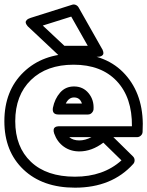

<svg xmlns="http://www.w3.org/2000/svg" viewBox="-40 -826 674 879"><path d="M-20 -271Q-20 -410.6 67.6 -495.4Q155.3 -580.1 296.9 -580.1Q300.8 -580.1 309.3 -579.6Q317.9 -579.1 321.8 -579.1Q464.4 -570.8 543.2 -473.4Q622.1 -376 612.8 -222.2Q612.3 -211.9 604.7 -205.1Q597.2 -198.2 587.9 -198.2H479L568.8 -109.9Q576.2 -102.5 576.2 -92.3Q576.2 -82 569.8 -75.2Q472.2 33.2 303.2 33.2Q154.8 33.2 67.4 -49.8Q-20 -132.8 -20 -271ZM29.8 -271Q29.8 -153.3 101.6 -85.2Q173.3 -17.1 303.2 -17.1Q433.1 -17.1 516.1 -91.8L433.1 -172.9Q379.9 -132.8 323.2 -132.8Q282.7 -132.8 252.2 -154.5Q221.7 -176.3 208 -214.8Q204.6 -225.6 205.6 -232.4Q206.5 -239.3 210.7 -242.4Q214.8 -245.6 219.7 -246.8Q224.6 -248 228.5 -248H231.9H564Q565.4 -379.4 494.6 -454.6Q423.8 -529.8 296.9 -529.8Q173.8 -529.8 101.8 -460Q29.8 -390.1 29.8 -271ZM90.8 -702.1Q89.4 -703.1 87.4 -705.1Q85.4 -707 81.8 -712.6Q78.1 -718.3 77.6 -723.4Q77.1 -728.5 82.5 -734.4Q87.9 -740.2 100.1 -744.1L290 -804.2Q298.3 -807.1 306.9 -803.5Q315.4 -799.8 319.8 -792L426.8 -603Q427.7 -601.6 429.2 -599.1Q430.7 -596.7 432.4 -590.1Q434.1 -583.5 432.9 -578.6Q431.6 -573.7 424.8 -569.8Q418 -565.9 404.8 -565.9H245.1Q237.8 -565.9 228 -573.2ZM155.8 -709 254.9 -616.2H361.8L286.1 -750ZM202.1 -332Q210.4 -373.5 235.1 -401.9Q259.8 -430.2 298.8 -430.2Q340.3 -430.2 365.7 -399.2Q391.1 -368.2 388.2 -325.2Q387.2 -316.4 380.1 -309.1Q373 -301.8 362.8 -301.8H227.1Q197.8 -301.8 202.1 -332ZM261.2 -352.1H335Q326.2 -379.9 298.8 -379.9Q274.9 -379.9 261.2 -352.1ZM276.9 -198.2Q294.4 -183.1 323.2 -183.1Q349.6 -183.1 378.9 -198.2Z"/></svg>

Font: Trueno Black Outline
Style: Regular
Weight: 900
Width: 6
Designer: Julieta Ulanovsky
Foundry: Julieta Ulanovsky
Version: Version 3.001b | FøM Fix